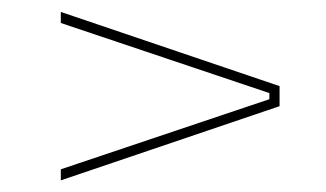

<svg xmlns="http://www.w3.org/2000/svg" viewBox="-20 -478 560 330"><path d="M443 -318 84.5 -438.5V-457.5L460.5 -330V-295.5L84.5 -168V-187L443 -307.5Z"/></svg>

Font: Anek Gurmukhi Medium Thin
Style: Regular
Weight: 250
Version: Version 1.003